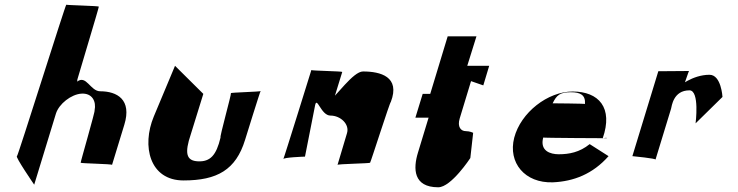

<svg xmlns="http://www.w3.org/2000/svg" viewBox="-20 -783 3130 814"><path d="M52 -121C42 -121 125 0 125 0L217 -301C230 -343 282 -383 325 -386C371 -389 389 -353 381 -315C385 -315 321 -96 322 -93C323 -90 456 -88 455 -84L507 -254C540 -361 476 -396 405 -396C363 -396 346 -467 307 -437C308 -441 308 -444 308 -446C308 -448 400 -752 399 -755C398 -758 264 -761 261 -763C258 -765 56 -121 52 -121Z M842 -385 722 -504 632 -289C580 -164 614 -18 758 -18C901 -18 980 -63 1019 -190C1019 -190 1084 -400 1085 -397C1086 -394 956 -391 959 -388C962 -385 910 -200 915 -200C897 -124 871 -97 820 -99C769 -101 762 -134 789 -214Z M1181 -108C1179 -116 1273 -119 1273 -119L1316 -337C1324 -376 1341 -293 1381 -293C1424 -293 1463 -256 1451 -218L1411 -84C1412 -88 1546 -90 1549 -93C1552 -96 1633 -351 1637 -351C1678 -458 1593 -480 1519 -480C1477 -480 1406 -375 1367 -345H1390L1431 -478C1432 -481 1300 -483 1300 -486C1300 -486 1182 -106 1181 -108Z M1804 -385H1772L1741 -284H1797L1752 -136C1731 -68 1732 11 1838 11C1893 11 1974 -113 1974 -113L1986 -220C1986 -220 1972 -227 1955 -227C1934 -227 1918 -245 1929 -281L1977 -439L2029 -421L2054 -504H1961L2000 -629H1878Z M2553 -197C2552 -202 2529 -194 2535 -196C2581 -327 2518 -395 2408 -395C2302 -395 2188 -306 2160 -199C2133 -93 2205 -6 2324 -10C2412 -14 2493 -45 2560 -121L2480 -172C2437 -137 2392 -129 2349 -129C2313 -129 2268 -143 2283 -200C2280 -198 2553 -197 2553 -197ZM2323 -345C2340 -380 2354 -392 2400 -392C2441 -392 2463 -380 2460 -342C2463 -344 2323 -345 2323 -345Z M2661 -121C2661 -121 2765 -111 2759 -106L2825 -322C2828 -332 2834 -400 2903 -400C2947 -400 2929 -260 2929 -260L3043 -372C3043 -372 3038 -466 2988 -466C2914 -466 2856 -414 2862 -419C2868 -424 2873 -427 2881 -427C2882 -427 2900 -482 2901 -482L2771 -481Z"/></svg>

Font: Drag You Down
Style: Regular
Weight: 400
Designer: Robert Jablonski
Foundry: Cannot Into Space Fonts
Version: Version 0.97